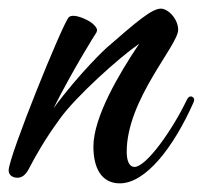

<svg xmlns="http://www.w3.org/2000/svg" viewBox="-87 -400 469 444"><path d="M360 -162C361 -164 362 -167 362 -169C362 -175 357 -177 354 -177C351 -177 348 -175 345 -169C311 -98 251 -14 224 -14C211 -14 206 -30 206 -49C206 -170 325 -295 325 -331C325 -356 302 -380 285 -380C264 -380 229 -350 159 -289C159 -289 100 -235 37 -150C79 -234 133 -321 136 -325C137 -327 138 -330 137 -333C135 -338 130 -344 121 -350C102 -361 80 -368 72 -360C58 -346 -67 -38 -67 -6C-67 7 -55 11 -47 11C-37 11 -28 6 -19 -12C-6 -37 16 -77 52 -126C87 -175 186 -265 235 -299C188 -229 129 -129 129 -61C129 -11 148 24 190 24C250 24 314 -59 360 -162Z"/></svg>

Font: Mervale Script
Style: Regular
Weight: 400
Designer: Astigmatic (AOETI)
Foundry: Astigmatic (AOETI)
Version: Version 1.000